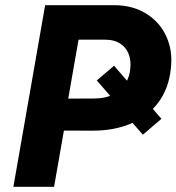

<svg xmlns="http://www.w3.org/2000/svg" viewBox="-20 -720 680 740"><path d="M435.8 -309.8 438 -312.4 353 -410 419.6 -466.6 503.8 -369.4 506.4 -372.6 602.2 -262 530.6 -200.8ZM154 -700H419.8Q491.6 -700 544.2 -667Q596.8 -634 621.6 -578.5Q646.4 -523 638.6 -456.6Q630.8 -379.4 590.4 -325.2Q550 -271 484.3 -243.5Q418.6 -216 335.6 -216.4L172.2 -216.8L194 -339.6L344 -340.4Q384.6 -340.4 414.8 -355Q445 -369.6 462.6 -396.6Q480.2 -423.6 482.6 -460.2Q485 -489.8 474.9 -514.2Q464.8 -538.6 442.2 -552.8Q419.6 -567 386.6 -567H249.2L288.2 -598.2L233.6 -286.6L237.6 -281L188.4 0H31.6Z"/></svg>

Font: Fixel Italic Variable 20240409 Display Thin
Style: Italic
Weight: 100
Italic angle: -10°
Designer: AlfaBravo + MacPaw
Foundry: Kyrylo Tkachov, Marchela Mozhyna, Serhii Makarenko, Maria Weinstein, Zakhar Kryvoshyya
Version: Version 1.211;Glyphs 3.2 (3225)